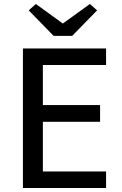

<svg xmlns="http://www.w3.org/2000/svg" viewBox="-20 -943 612 963"><path d="M512 0H95V-700H512V-617H195V-416H482V-332H195V-83H512ZM249 -763 124 -891 160 -923 295 -825 431 -923 467 -891 342 -763Z"/></svg>

Font: Voces
Style: Regular
Weight: 400
Designer: Ana Paula Megda, Pablo Ugerman
Foundry: Ana Paula Megda, Pablo Ugerman
Version: Version 1.003